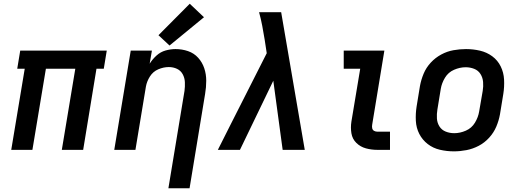

<svg xmlns="http://www.w3.org/2000/svg" viewBox="-20 -800 2776 1025"><path d="M40 0H153L225 -433H382L310 0H424L495 -433H534L550 -530H88L72 -433H112Z M879 205H992L1075 -299Q1081 -334 1081 -369Q1081 -404 1070.5 -435.5Q1060 -467 1038 -491.5Q1016 -516 984 -527Q952 -538 917 -538Q891 -538 864 -530.5Q837 -523 815.5 -503.5Q794 -484 779 -460L791 -530H678L590 0H703L759 -338Q764 -366 780.5 -392Q797 -418 825 -430Q853 -442 881 -442Q905 -442 925 -432.5Q945 -423 955.5 -403.5Q966 -384 967 -361Q968 -338 965 -315ZM885 -557 1069 -708 993 -780 826 -612Z M1143 0H1261L1439 -369L1489 0H1607L1481 -735H1363Q1373 -699 1380 -662Q1387 -625 1393 -588L1404 -516L1365 -439L1213 -139Z M1995 0H2062V-97H1995Q1985 -97 1977 -101.5Q1969 -106 1967 -115.5Q1965 -125 1967 -135L2032 -530H1815V-433H1903L1856 -151Q1851 -119 1856 -88.5Q1861 -58 1882.5 -37Q1904 -16 1933.5 -8Q1963 0 1995 0Z M2403 8Q2436 8 2470 1.5Q2504 -5 2535.5 -21.5Q2567 -38 2591.5 -65Q2616 -92 2629.5 -124Q2643 -156 2649 -189L2667 -299Q2673 -337 2671 -375Q2669 -413 2653 -445.5Q2637 -478 2608 -499.5Q2579 -521 2542.5 -529.5Q2506 -538 2468 -538Q2435 -538 2401 -532Q2367 -526 2335.5 -509Q2304 -492 2279.5 -465.5Q2255 -439 2241.5 -406.5Q2228 -374 2222 -341L2204 -231Q2198 -193 2200 -155Q2202 -117 2218.5 -85Q2235 -53 2263.5 -31Q2292 -9 2328.5 -0.5Q2365 8 2403 8ZM2405 -89Q2381 -89 2359.5 -97.5Q2338 -106 2326 -125Q2314 -144 2312.5 -167.5Q2311 -191 2315 -215L2333 -325Q2338 -356 2355.5 -385Q2373 -414 2404 -427.5Q2435 -441 2466 -441Q2490 -441 2511.5 -432.5Q2533 -424 2545 -405Q2557 -386 2559 -362.5Q2561 -339 2557 -315L2538 -205Q2533 -174 2515.5 -145Q2498 -116 2467 -102.5Q2436 -89 2405 -89Z"/></svg>

Font: Iosevka Sparkle SmBdObl
Style: Regular
Weight: 600
Italic angle: -9°
Designer: Belleve Invis
Foundry: Belleve Invis
Version: Version 4.5.0; ttfautohint (v1.8.3)